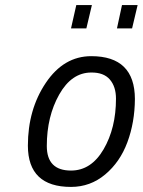

<svg xmlns="http://www.w3.org/2000/svg" viewBox="-20 -733 567 763"><path d="M444.8 -620.1 464.8 -712.9H526.9L504.9 -620.1ZM262.2 -620.1 283.2 -712.9H345.2L323.2 -620.1ZM262.2 -55.2Q342.3 -55.2 391.6 -139.6Q440.9 -224.1 440.9 -340.8Q440.9 -388.7 416.5 -417Q392.1 -445.3 342.8 -444.8Q264.6 -444.8 215.3 -357.4Q166 -270 166 -152.8Q166 -55.2 262.2 -55.2ZM342.8 -509.8Q515.6 -509.8 516.1 -339.8Q515.6 -247.1 486.3 -168Q457 -88.9 397.9 -39.6Q338.9 9.8 262.2 9.8Q91.3 9.8 90.8 -153.8Q90.8 -297.9 162.1 -403.8Q233.4 -509.8 342.8 -509.8Z"/></svg>

Font: TitilliumWeb-Italic
Style: Italic
Weight: 400
Italic angle: -13°
Version: Version 1.001;PS 57.000;hotconv 1.0.70;makeotf.lib2.5.55311